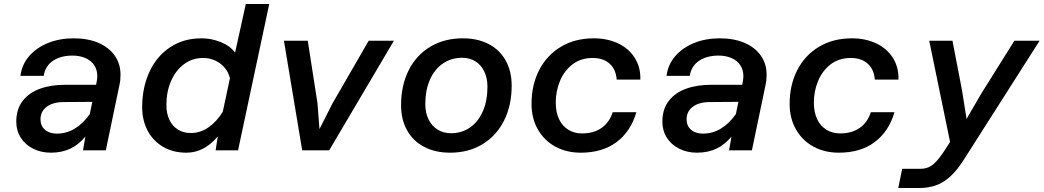

<svg xmlns="http://www.w3.org/2000/svg" viewBox="-20 -757 5256 967"><path d="M410 -69Q376 -28 333.5 -8Q291 12 236 12Q187 12 147 -8Q107 -28 84.5 -63.5Q62 -99 62 -144Q62 -207 94 -248.5Q126 -290 181 -310Q236 -330 308 -330H464L467 -346Q470 -361 470 -374Q470 -405 454.5 -428.5Q439 -452 410.5 -464.5Q382 -477 345 -477Q286 -477 247 -451Q208 -425 200 -375H83Q90 -432 127 -474.5Q164 -517 222 -540.5Q280 -564 351 -564Q422 -564 475 -541.5Q528 -519 557.5 -477.5Q587 -436 587 -380Q587 -352 582 -331L513 0H398ZM266 -84Q362 -84 432 -182L445 -244L302 -243Q247 -243 215.5 -219.5Q184 -196 184 -156Q184 -123 206.5 -103.5Q229 -84 266 -84Z M1164 -492 1218 -737H1336L1179 0H1066L1077 -70Q1008 12 919 12Q851 12 800.5 -18Q750 -48 723 -100Q696 -152 696 -217Q696 -315 732 -394Q768 -473 836 -518.5Q904 -564 995 -564Q1045 -564 1092 -545Q1139 -526 1164 -492ZM941 -87Q989 -87 1030 -115.5Q1071 -144 1102 -194L1138 -363Q1131 -393 1111.5 -416Q1092 -439 1064 -452Q1036 -465 1003 -465Q949 -465 907 -434Q865 -403 841.5 -349Q818 -295 818 -228Q818 -186 833 -154Q848 -122 876 -104.5Q904 -87 941 -87Z M1410 -552H1530L1579 -237L1589 -107L1655 -237L1837 -552H1964L1638 0H1502Z M2000 -227Q2000 -328 2039 -404.5Q2078 -481 2148.5 -522.5Q2219 -564 2311 -564Q2386 -564 2441.5 -535Q2497 -506 2527 -452Q2557 -398 2557 -326Q2557 -225 2518 -148.5Q2479 -72 2409 -30Q2339 12 2247 12Q2172 12 2116 -17.5Q2060 -47 2030 -101Q2000 -155 2000 -227ZM2251 -86Q2306 -86 2347.5 -115Q2389 -144 2412 -197Q2435 -250 2435 -320Q2435 -364 2419 -397Q2403 -430 2374.5 -448Q2346 -466 2308 -466Q2253 -466 2210.5 -437Q2168 -408 2145 -355Q2122 -302 2122 -232Q2122 -190 2138 -156.5Q2154 -123 2183.5 -104.5Q2213 -86 2251 -86Z M2657 -234Q2657 -329 2695.5 -404Q2734 -479 2805 -521.5Q2876 -564 2971 -564Q3039 -564 3093 -538.5Q3147 -513 3177 -465.5Q3207 -418 3205 -356H3086Q3082 -408 3050 -436.5Q3018 -465 2965 -465Q2905 -465 2863 -432.5Q2821 -400 2800 -348.5Q2779 -297 2779 -241Q2779 -191 2796 -156Q2813 -121 2843 -103Q2873 -85 2911 -85Q2970 -85 3009.5 -112.5Q3049 -140 3066 -192H3185Q3157 -95 3085.5 -41.5Q3014 12 2905 12Q2833 12 2777 -18.5Q2721 -49 2689 -105Q2657 -161 2657 -234Z M3664 -69Q3630 -28 3587.5 -8Q3545 12 3490 12Q3441 12 3401 -8Q3361 -28 3338.5 -63.5Q3316 -99 3316 -144Q3316 -207 3348 -248.5Q3380 -290 3435 -310Q3490 -330 3562 -330H3718L3721 -346Q3724 -361 3724 -374Q3724 -405 3708.5 -428.5Q3693 -452 3664.5 -464.5Q3636 -477 3599 -477Q3540 -477 3501 -451Q3462 -425 3454 -375H3337Q3344 -432 3381 -474.5Q3418 -517 3476 -540.5Q3534 -564 3605 -564Q3676 -564 3729 -541.5Q3782 -519 3811.5 -477.5Q3841 -436 3841 -380Q3841 -352 3836 -331L3767 0H3652ZM3520 -84Q3616 -84 3686 -182L3699 -244L3556 -243Q3501 -243 3469.5 -219.5Q3438 -196 3438 -156Q3438 -123 3460.5 -103.5Q3483 -84 3520 -84Z M3957 -234Q3957 -329 3995.5 -404Q4034 -479 4105 -521.5Q4176 -564 4271 -564Q4339 -564 4393 -538.5Q4447 -513 4477 -465.5Q4507 -418 4505 -356H4386Q4382 -408 4350 -436.5Q4318 -465 4265 -465Q4205 -465 4163 -432.5Q4121 -400 4100 -348.5Q4079 -297 4079 -241Q4079 -191 4096 -156Q4113 -121 4143 -103Q4173 -85 4211 -85Q4270 -85 4309.5 -112.5Q4349 -140 4366 -192H4485Q4457 -95 4385.5 -41.5Q4314 12 4205 12Q4133 12 4077 -18.5Q4021 -49 3989 -105Q3957 -161 3957 -234Z M4848 -158 4923 -287 5089 -552H5216L4837 43Q4802 99 4767 131Q4732 163 4694 176.5Q4656 190 4608 190H4504L4524 93H4617Q4654 93 4681.5 69.5Q4709 46 4743 -8L4765 -42L4660 -552H4777L4825 -303Z"/></svg>

Font: Azeret Mono Medium
Style: Italic
Weight: 500
Italic angle: -12°
Designer: Martin Vácha
Foundry: Displaay
Version: Version 1.000; Glyphs 3.0.3, build 3074